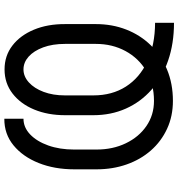

<svg xmlns="http://www.w3.org/2000/svg" viewBox="10 -788 793 852"><g transform="rotate(-90 406.0 -361.5)"><path d="M731.4 -69.3V14.6Q639.2 14.6 563.7 -11.5Q488.3 -37.6 434.1 -85.4Q379.9 -133.3 350.6 -199Q321.3 -264.6 321.3 -343.8V-468.8Q321.3 -544.9 346.4 -605.7Q371.6 -666.5 417.5 -701.9Q463.4 -737.3 524.4 -737.3Q585 -737.3 630.1 -702.6Q675.3 -668 700.7 -607.2Q726.1 -546.4 725.6 -467.8V-332Q725.6 -259.8 701.4 -197.5Q677.2 -135.3 632.1 -88.9Q586.9 -42.5 524.2 -16.4Q461.4 9.8 384.8 9.8Q316.9 9.8 261 -16.1Q205.1 -42 164.8 -87.9Q124.5 -133.8 102.8 -195.6Q81.1 -257.3 81.1 -329.1V-427.7Q81.1 -515.6 109.1 -585.9Q137.2 -656.2 187.5 -697.5Q237.8 -738.8 305.7 -738.3V-653.3Q267.1 -653.3 236.1 -623.8Q205.1 -594.2 187 -543.5Q168.9 -492.7 168.9 -428.7V-329.1Q168.9 -256.8 196.8 -199Q224.6 -141.1 273.4 -107.7Q322.3 -74.2 384.8 -74.2Q460.4 -74.2 517.3 -108.2Q574.2 -142.1 606 -200.7Q637.7 -259.3 637.7 -332V-468.8Q637.7 -524.4 622.3 -565.9Q606.9 -607.4 581.3 -630.4Q555.7 -653.3 524.4 -653.3Q493.2 -653.3 466.8 -629.4Q440.4 -605.5 424.8 -564Q409.2 -522.5 409.2 -469.7V-342.8Q409.2 -260.3 448.2 -199Q487.3 -137.7 559.8 -103.8Q632.3 -69.8 731.4 -69.3Z"/></g></svg>

Font: Inter V
Style: 
Weight: 400
Designer: Rasmus Andersson
Foundry: rsms
Version: Version 4.000;git-a3f224843